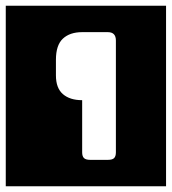

<svg xmlns="http://www.w3.org/2000/svg" viewBox="-40 -626 596 666"><path d="M536 -606V20H-20V-606ZM154 -418.5V-364.5Q154 -320.5 178.2 -299.5Q202.5 -278.5 245 -278.5V-97.5Q245 -84 251.2 -77.8Q257.5 -71.5 273 -71.5H334Q350 -71.5 356 -77.8Q362 -84 362 -97.5V-485.5Q362 -514.5 334 -514.5H245Q202.5 -514.5 178.2 -492Q154 -469.5 154 -418.5Z"/></svg>

Font: Honk Rounded
Style: Regular
Weight: 400
Designer: Noopur Datye & Yesha Goshar
Foundry: Ek Type
Version: Version 1.000